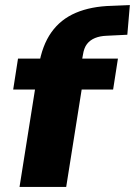

<svg xmlns="http://www.w3.org/2000/svg" viewBox="-20 -737 532 757"><path d="M57 0 118 -384H32L51 -506H198L127 -443L133 -478Q146 -558 182.5 -609.5Q219 -661 279 -686.5Q339 -712 420 -714L492 -717L482 -600L400 -596Q374 -595 354.5 -587Q335 -579 323 -563.5Q311 -548 307 -521L301 -488L281 -506H445L426 -384H302L241 0Z"/></svg>

Font: Nunito Sans 7pt SemiCondensed Black
Style: Italic
Weight: 900
Width: 4
Italic angle: -9°
Designer: Vernon Adams
Foundry: Vernon Adams
Version: Version 3.101;gftools[0.9.27]